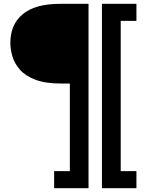

<svg xmlns="http://www.w3.org/2000/svg" viewBox="-20 -772 786 1002"><path d="M262.5 210V121H344.5V-752H442V210ZM373.5 -336H299.5Q217.5 -336 165.2 -355.8Q113 -375.5 84.5 -407.8Q56 -440 45 -477Q34 -514 34 -548Q34 -644.5 99 -698.2Q164 -752 293 -752H373.5ZM692 210H512V-752H692V-663H610V121H692Z"/></svg>

Font: Hepta Slab ExtraLight Medium
Style: Regular
Weight: 500
Version: Version 1.100